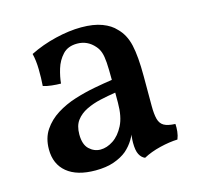

<svg xmlns="http://www.w3.org/2000/svg" viewBox="-77 -550 667 641"><g transform="rotate(-15 256.0 -229.0)"><path d="M349 9Q337 4 330 -9.5Q323 -23 323 -50Q323 -60 324.5 -73.5Q326 -87 329 -99H332Q328 -80 316.5 -61Q305 -42 288 -27Q270 -12 243 -2.5Q216 7 179 7Q115 7 80.5 -21.5Q46 -50 46 -101Q46 -140 64.5 -167.5Q83 -195 112.5 -213.5Q142 -232 177 -243Q212 -254 246.5 -260.5Q281 -267 309 -271Q309 -309 307.5 -331Q306 -353 301.5 -366.5Q297 -380 288 -390Q276 -404 261 -411Q246 -418 228 -418Q196 -418 178 -398.5Q160 -379 152 -352.5Q144 -326 142 -303Q128 -303 110 -305Q92 -307 81 -311Q83 -337 82.5 -368Q82 -399 76 -423Q118 -444 166 -455.5Q214 -467 255 -467Q298 -467 327 -456Q356 -445 372 -427Q397 -403 406 -363.5Q415 -324 415 -256V-153Q415 -124 419.5 -107Q424 -90 437 -82.5Q450 -75 476 -74Q477 -62 475.5 -48Q474 -34 469 -22Q441 -21 408 -13Q375 -5 349 9ZM213 -56Q235 -56 257 -70.5Q279 -85 294 -114.5Q309 -144 309 -192V-227Q283 -223 256 -217Q229 -211 206.5 -200Q184 -189 170.5 -171Q157 -153 157 -123Q157 -88 174 -72Q191 -56 213 -56Z"/></g></svg>

Font: Vollkorn Medium
Style: Regular
Weight: 500
Designer: Friedrich Althausen
Foundry: Friedrich Althausen
Version: Version 5.000